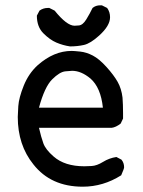

<svg xmlns="http://www.w3.org/2000/svg" viewBox="-20 -688 540 724"><path d="M292 16Q172 16 106 -68Q47 -141 47 -247Q47 -256 49 -287.5Q51 -319 69.5 -365Q88 -411 122 -442Q183 -496 250 -496Q259 -496 282.5 -493.5Q306 -491 330 -478.5Q354 -466 381.5 -435.5Q409 -405 423.5 -379.5Q438 -354 442 -320Q444 -294 444 -262V-241L435 -222Q417 -208 401 -206H127Q135 -171 143.5 -147.5Q152 -124 182 -98Q224 -61 298 -61Q306 -61 325.5 -62Q345 -63 368.5 -77.5Q392 -92 419 -96L438 -86Q448 -74 448 -57Q448 -52 437 -27Q369 16 292 16ZM368 -282Q360 -358 321 -392Q286 -421 252 -421Q248 -421 226.5 -419Q205 -417 176.5 -388.5Q148 -360 127 -282ZM244 -513Q217 -517 192.5 -527.5Q168 -538 143.5 -562.5Q119 -587 119 -629L129 -648Q143 -658 160 -658H166L186 -648Q232 -591 261 -591Q262 -591 277 -592Q292 -593 305.5 -615Q319 -637 329 -658Q341 -668 358 -668H364L384 -658Q395 -643 395 -623Q395 -591 354 -554Q321 -524 296.5 -518.5Q272 -513 244 -513Z"/></svg>

Font: Xiaolai Mono SC
Style: Regular
Weight: 400
Monospace: yes
Designer: LXGW / Nozomi Seto
Version: Version 3.113;September 30, 2024